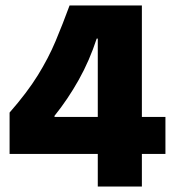

<svg xmlns="http://www.w3.org/2000/svg" viewBox="-20 -681 647 701"><path d="M15 -119V-270Q79 -343 118 -406Q157 -469 183 -531Q209 -593 234 -661H498V-254H584V-119H498V0H337V-119ZM179 -254H337V-540H333Q307 -460 267.5 -389.5Q228 -319 179 -258Z"/></svg>

Font: Bricolage Grotesque 48pt ExtraBold
Style: Regular
Weight: 800
Designer: Mathieu Triay
Foundry: Atelier Triay
Version: Version 1.000; ttfautohint (v1.8.4.7-5d5b);gftools[0.9.32]